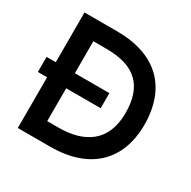

<svg xmlns="http://www.w3.org/2000/svg" viewBox="-154 -841 989 993"><g transform="rotate(30 340.5 -345.0)"><path d="M75 0H269C499 0 633 -124 634 -340C634 -565 502 -690 270 -690H75V-393H20V-303H75ZM189 -107V-303H395V-393H189V-584H268C441 -584 519 -504 519 -345C519 -176 411 -107 257 -107Z"/></g></svg>

Font: FREAK Grotesk
Style: Bold
Weight: 700
Designer: La Scuola Open Source
Foundry: La Scuola Open Source
Version: Version 1.000;PS 1.0;hotconv 1.0.72;makeotf.lib2.5.5900